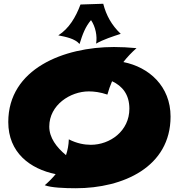

<svg xmlns="http://www.w3.org/2000/svg" viewBox="-20 -965 951 1021"><path d="M706 -709C663 -713 624 -715 586 -715C320 -715 24 -600 24 -316C24 -154 139 -67 276 -39C259 -18 240 1 218 20C251 33 324 36 383 36C635 36 887 -77 887 -345C887 -506 773 -608 636 -635C657 -662 680 -686 706 -709ZM668 -387C668 -268 565 -195 463 -195C429 -195 389 -202 346 -224C345 -194 340 -167 331 -140C280 -182 242 -233 242 -292C242 -407 354 -479 452 -479C480 -479 513 -475 551 -462C558 -487 566 -510 576 -533C630 -508 668 -463 668 -387ZM622 -785C573 -832 545 -883 529 -945L408 -941C383 -874 347 -813 290 -777C330 -769 378 -760 403 -731C419 -783 434 -823 464 -858C488 -823 498 -773 491 -733C529 -755 582 -772 622 -785Z"/></svg>

Font: Shojumaru
Style: Regular
Weight: 400
Designer: Astigmatic (AOETI)
Foundry: Astigmatic (AOETI)
Version: Version 1.000